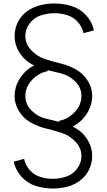

<svg xmlns="http://www.w3.org/2000/svg" viewBox="-20 -918 615 1106"><path d="M283 168Q234 168 186 153Q138 138 103.5 99.5Q69 61 59 13L119 -3Q126 33 151 61.5Q176 90 211.5 101Q247 112 283 112Q323 112 361 99.5Q399 87 424 54Q449 21 449 -19Q449 -66 414.5 -102Q380 -138 335 -152.5Q290 -167 244.5 -178Q199 -189 157.5 -212Q116 -235 90 -276.5Q64 -318 64 -364Q64 -413 88.5 -456.5Q113 -500 154 -528Q165 -535 176 -541Q164 -547 153 -554Q113 -579 88.5 -621Q64 -663 64 -710Q64 -752 83 -790.5Q102 -829 136.5 -853.5Q171 -878 211.5 -888Q252 -898 294 -898Q344 -898 392.5 -883Q441 -868 476 -830Q511 -792 521 -743L461 -727Q454 -763 428 -791.5Q402 -820 366.5 -831Q331 -842 294 -842Q254 -842 215.5 -829.5Q177 -817 151.5 -784Q126 -751 126 -711Q126 -664 160.5 -628Q195 -592 240 -577.5Q285 -563 330.5 -552Q376 -541 417.5 -518Q459 -495 485 -453.5Q511 -412 511 -366Q511 -317 486.5 -273.5Q462 -230 421 -202Q410 -195 399 -189Q411 -183 422 -176Q462 -151 486.5 -109Q511 -67 511 -20Q511 22 492.5 60Q474 98 440 123Q406 148 365.5 158Q325 168 283 168ZM321 -216 320 -222Q371 -231 410 -272Q449 -313 449 -366Q449 -413 413.5 -448.5Q378 -484 332 -495L313 -500L303 -502L298 -503L288 -506L283 -507L274 -509L269 -510L259 -513L254 -514L255 -508Q204 -499 165 -458Q126 -417 126 -364Q126 -317 161.5 -281.5Q197 -246 243 -235L253 -233L262 -230L272 -228L282 -226L292 -223Z"/></svg>

Font: Jozsika Light
Style: Regular
Weight: 300
Monospace: yes
Designer: Belleve Invis
Foundry: Belleve Invis
Version: 2.1.0